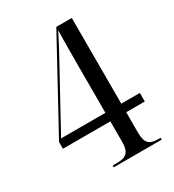

<svg xmlns="http://www.w3.org/2000/svg" viewBox="-174 -813 826 912"><g transform="rotate(-30 239.0 -357.0)"><path d="M180 0H443V-10H433C384 -10 362 -24 362 -86V-197H464V-244H362V-714H277L15 -234V-197H275V-86C275 -24 252 -10 201 -10H180ZM32 -244 199 -549C221 -588 262 -665 277 -696C275 -635 275 -529 275 -451V-244Z"/></g></svg>

Font: Noto Serif Display Condensed
Style: Regular
Weight: 400
Width: 3
Designer: Monotype Design Team
Foundry: Monotype Imaging Inc.
Version: Version 2.009